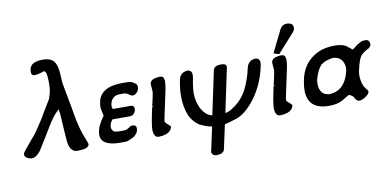

<svg xmlns="http://www.w3.org/2000/svg" viewBox="-83 -967 2902 1437"><g transform="rotate(-10 1368.0 -248.0)"><path d="M200 -660Q211 -712 299 -713Q359 -713 385 -682Q406 -655 411 -596L417 -503L418 -505L454 -310Q462 -260 469 -225.5Q476 -191 481 -174Q489 -142 500 -111Q511 -80 525 -46H524Q529 -37 529 -30Q529 -18 512.5 -7.5Q496 3 443 4Q441 4 440 4Q393 4 378 -53Q373 -69 369 -137L359 -294Q356 -323 351 -326L344 -317Q305 -281 259 -203Q245 -180 221.5 -141Q198 -102 161 -44Q128 0 95 0Q90 0 87.5 0Q85 0 80 -2L81 -1Q40 -12 40 -38Q40 -41 41 -45Q42 -50 56.5 -68Q71 -86 97 -118Q123 -148 138 -166Q153 -184 156 -189Q179 -223 201.5 -257.5Q224 -292 244 -328L296 -414Q298 -419 301.5 -430Q305 -441 310 -458Q314 -475 315.5 -492Q317 -509 317 -524Q317 -531 317 -539Q317 -623 296 -626L260 -615Q249 -612 241 -611Q233 -610 223 -609Q197 -609 197 -638Q197 -648 200 -660Z M645 -170Q647 -174 654.5 -186.5Q662 -199 677 -220Q676 -225 674.5 -234.5Q673 -244 669 -259Q665 -275 665 -291Q665 -293 665.5 -302.5Q666 -312 670 -330Q682 -391 748 -420Q792 -437 855 -437H893Q905 -437 915.5 -435Q926 -433 931 -431Q942 -424 949 -419Q956 -414 961 -410Q964 -405 965.5 -399.5Q967 -394 967 -389Q967 -384 966 -377Q962 -351 933 -334L916 -331Q905 -334 885 -348H886Q871 -358 851 -358Q832 -358 818.5 -357.5Q805 -357 797 -354Q778 -350 759 -323L760 -325Q757 -320 754.5 -313Q752 -306 750 -298Q748 -290 748 -282Q748 -275 749 -269Q750 -258 762 -258H889Q916 -258 916 -232Q916 -228 915 -222Q910 -199 890 -186L874 -182H738Q737 -180 735 -178Q734 -177 728 -169L729 -170Q718 -153 717 -143Q715 -135 715 -128Q715 -108 729 -95Q731 -93 738 -89Q751 -86 780 -85H794Q797 -85 800 -85Q819 -85 833 -90L852 -102L850 -101L867 -111H878Q906 -111 906 -83Q906 -77 904 -69Q900 -43 862 -19H860Q826 -3 812 0H761Q698 0 661 -19Q620 -40 620 -85Q620 -96 623 -110Q629 -145 646 -170Z M1118 -103Q1119 -96 1123.5 -89.5Q1128 -83 1135 -78L1147 -67Q1149 -64 1152 -61.5Q1155 -59 1160 -53Q1153 -18 1116 -4Q1098 2 1083.5 4Q1069 6 1058 6Q1057 6 1056 6Q1036 6 1027 -11.5Q1018 -29 1018 -56Q1018 -64 1019 -73Q1021 -90 1025 -115.5Q1029 -141 1036 -173L1046 -220H1063Q1057 -220 1052.5 -222Q1048 -224 1048 -227Q1048 -227 1048 -228Q1050 -234 1051.5 -243.5Q1053 -253 1057 -267Q1059 -274 1061 -284.5Q1063 -295 1065 -305.5Q1067 -316 1068.5 -325.5Q1070 -335 1070 -340Q1068 -347 1068 -358Q1068 -369 1066 -383V-397Q1070 -417 1096 -428L1120 -433Q1126 -434 1131.5 -434.5Q1137 -435 1142 -435Q1159 -435 1168 -424L1171 -415Q1171 -412 1172.5 -406.5Q1174 -401 1175 -401Q1175 -395 1174 -382.5Q1173 -370 1171 -353Q1170 -348 1168.5 -339Q1167 -330 1165 -322L1125 -135Q1123 -123 1121 -114.5Q1119 -106 1119 -101Z M1463 0Q1434 -5 1412 -13.5Q1390 -22 1370 -32Q1325 -63 1301 -112Q1273 -179 1273 -262Q1273 -321 1287 -389Q1298 -438 1350 -444Q1387 -444 1387 -405Q1387 -395 1385 -383Q1377 -346 1374 -317Q1370 -288 1370 -265Q1372 -215 1387 -176Q1401 -136 1430 -108Q1451 -87 1479 -82L1549 -413Q1557 -446 1608 -446Q1649 -446 1649 -422Q1649 -418 1648 -413L1578 -82Q1593 -84 1607.5 -90.5Q1622 -97 1638 -108Q1728 -165 1769 -277Q1789 -326 1801 -383Q1813 -438 1865 -444Q1903 -444 1903 -408Q1903 -399 1901 -389Q1870 -232 1774 -118Q1711 -46 1652 -26Q1631 -19 1607 -12Q1583 -5 1560 0L1520 185Q1517 200 1498 210Q1484 217 1456 217Q1448 217 1438 212Q1423 202 1423 189Q1423 187 1423 185Z M2095 -631Q2111 -659 2143 -661Q2194 -661 2194 -623Q2194 -620 2194 -617Q2192 -605 2185 -595L2052 -446L2010 -459ZM2041 -103Q2042 -96 2046.5 -89.5Q2051 -83 2058 -78L2070 -67Q2072 -64 2075 -61.5Q2078 -59 2083 -53Q2076 -18 2039 -4Q2021 2 2006.5 4Q1992 6 1981 6Q1980 6 1979 6Q1959 6 1950 -11.5Q1941 -29 1941 -56Q1941 -64 1942 -73Q1944 -90 1948 -115.5Q1952 -141 1959 -173L1969 -220H1986Q1980 -220 1975.5 -222Q1971 -224 1971 -227Q1971 -227 1971 -228Q1973 -234 1974.5 -243.5Q1976 -253 1980 -267Q1982 -274 1984 -284.5Q1986 -295 1988 -305.5Q1990 -316 1991.5 -325.5Q1993 -335 1993 -340Q1991 -347 1991 -358Q1991 -369 1989 -383V-397Q1993 -417 2019 -428L2043 -433Q2049 -434 2054.5 -434.5Q2060 -435 2065 -435Q2082 -435 2091 -424L2094 -415Q2094 -412 2095.5 -406.5Q2097 -401 2098 -401Q2098 -395 2097 -382.5Q2096 -370 2094 -353Q2093 -348 2091.5 -339Q2090 -330 2088 -322L2048 -135Q2046 -123 2044 -114.5Q2042 -106 2042 -101Z M2572 -1Q2558 -6 2545 -33Q2543 -38 2535.5 -42.5Q2528 -47 2516 -55L2515 -53L2509 -54Q2500 -50 2461 -25Q2420 0 2353 0Q2191 0 2191 -147Q2191 -181 2200 -223Q2220 -325 2294 -382Q2363 -436 2464 -437Q2469 -437 2473 -437Q2539 -437 2568 -409Q2582 -399 2589.5 -392Q2597 -385 2598 -385L2610 -391L2640 -415L2674 -433Q2682 -437 2704 -437Q2736 -437 2736 -402Q2736 -399 2736 -396Q2733 -384 2719 -373Q2703 -366 2687.5 -355.5Q2672 -345 2659 -333Q2649 -322 2638.5 -294.5Q2628 -267 2619 -223Q2614 -202 2614 -181Q2614 -159 2622 -127Q2630 -95 2656 -67L2654 -68Q2661 -62 2661 -55Q2661 -53 2660 -51Q2657 -35 2630 -17Q2602 1 2583 1Q2578 1 2574 0ZM2297 -206Q2295 -191 2295 -177Q2295 -132 2318 -107Q2321 -105 2326 -100.5Q2331 -96 2336 -94Q2344 -92 2352.5 -89Q2361 -86 2363 -86Q2487 -86 2523 -233Q2526 -246 2526 -259Q2526 -281 2516 -303Q2494 -347 2442 -348Q2424 -348 2383 -334H2384Q2373 -330 2364.5 -324.5Q2356 -319 2349 -314Q2317 -280 2297 -206Z"/></g></svg>

Font: New Athena Unicode
Style: Bold Italic
Weight: 700
Designer: J. Rusten 1997; rev. by R. Hancock 2001, 2002, rev. by D. Mastronarde 2002-2021
Foundry: Society for Classical Studies (formerly American Philological Association)
Version: Version 5.008